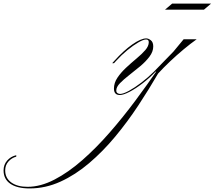

<svg xmlns="http://www.w3.org/2000/svg" viewBox="-628 -523 1202 1075"><path d="M-462 532Q-532 532 -570 506Q-608 480 -608 431Q-608 399 -588 376Q-568 353 -537 346V354Q-563 361 -581 381.5Q-599 402 -599 431Q-599 474 -565 498.5Q-531 523 -474 523Q-401 523 -323 482.5Q-245 442 -167 373.5Q-89 305 -14 219Q61 133 129.5 41Q198 -51 257 -137L260 -122H234L343 -234L400 -303H473Q439 -279 400 -246.5Q361 -214 324 -179Q287 -144 257 -111Q206 -23 146 68Q86 159 17 242Q-52 325 -129 390.5Q-206 456 -289.5 494Q-373 532 -462 532ZM43 9Q10 9 10 -27Q10 -59 29.5 -88Q49 -117 78 -144Q107 -171 136.5 -195.5Q166 -220 185.5 -242.5Q205 -265 205 -287Q205 -302 190 -302Q175 -302 146.5 -285.5Q118 -269 85 -242Q52 -215 22 -182L10 -169H0L12 -182Q64 -240 112.5 -274Q161 -308 191 -308Q203 -308 216.5 -297.5Q230 -287 230 -263Q230 -234 209 -206Q188 -178 157.5 -152.5Q127 -127 96 -103Q65 -79 44 -57.5Q23 -36 23 -16Q23 -6 30 -1.5Q37 3 44 3Q62 3 94 -14.5Q126 -32 164 -61Q202 -90 234 -122H243Q210 -87 171 -57Q132 -27 97.5 -9Q63 9 43 9ZM296 -469 336 -503H554L514 -469Z"/></svg>

Font: Ballet
Style: Regular
Weight: 400
Designer: Maximiliano R. Sproviero
Foundry: Omnibus-Type
Version: Version 1.100